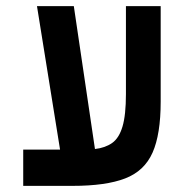

<svg xmlns="http://www.w3.org/2000/svg" viewBox="-20 -606 626 626"><path d="M55.7 0V-118.2H175.8L100.6 -585.9H220.7L289.6 -120.1Q323.2 -124 345.7 -139.9Q368.2 -155.8 379.4 -193.4Q390.6 -231 390.6 -299.3V-585.9H503.9V-274.9Q503.9 -168 477.3 -108.2Q450.7 -48.3 387.9 -24.2Q325.2 0 216.8 0Z"/></svg>

Font: Cascadia Code SemiBold
Style: Regular
Weight: 600
Monospace: yes
Designer: Aaron Bell
Foundry: Saja Typeworks
Version: Version 2404.023; ttfautohint (v1.8.4)